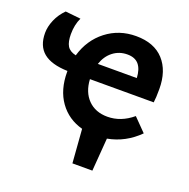

<svg xmlns="http://www.w3.org/2000/svg" viewBox="-109 -531 765 778"><g transform="rotate(20 273.5 -141.5)"><path d="M380 3 369 145H283L272 0Q209 -17 172.5 -68Q136 -119 136 -196V-200Q66 -202 32 -230Q-2 -258 -2 -314Q-2 -341 10.5 -370.5Q23 -400 47 -424L113 -417Q98 -386 98 -345Q98 -312 108.5 -294.5Q119 -277 146 -271Q167 -343 222 -385.5Q277 -428 350 -428Q428 -428 469.5 -382.5Q511 -337 511 -258Q511 -220 508 -200H233Q236 -145 267.5 -113Q299 -81 351 -81Q409 -81 459 -123L513 -68Q456 -11 380 3ZM242 -269H410Q408 -307 391.5 -326.5Q375 -346 342 -346Q307 -346 280.5 -325.5Q254 -305 242 -269Z"/></g></svg>

Font: Ysabeau Infant
Style: Bold
Weight: 700
Designer: Christian Thalmann (Catharsis Fonts)
Version: Version 0.003